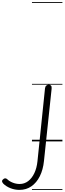

<svg xmlns="http://www.w3.org/2000/svg" viewBox="-310 -1349 616 1832"><path d="M-124 463Q-168.5 463 -209.8 446.8Q-251 430.5 -278.5 403.5Q-291.5 389 -290.2 378Q-289 367 -274 357Q-265.5 351.5 -257 352.8Q-248.5 354 -240.5 361.5Q-220 381.5 -188 394Q-156 406.5 -122.5 406.5Q-77 406.5 -41 379Q-5 351.5 18 302.5Q41 253.5 47.5 189.5L119.5 -506Q121.5 -524 132 -532.5Q142.5 -541 156.5 -541Q168 -541 176.5 -532Q185 -523 182.5 -502L109.5 187.5Q101 270.5 70 332.5Q39 394.5 -10.5 428.8Q-60 463 -124 463ZM-124 463Q-168.5 463 -209.8 446.8Q-251 430.5 -278.5 403.5Q-291.5 389 -290.2 378Q-289 367 -274 357Q-265.5 351.5 -257 352.8Q-248.5 354 -240.5 361.5Q-220 381.5 -188 394Q-156 406.5 -122.5 406.5Q-77 406.5 -41 379Q-5 351.5 18 302.5Q41 253.5 47.5 189.5L119.5 -506Q121.5 -524 132 -532.5Q142.5 -541 156.5 -541Q168 -541 176.5 -532Q185 -523 182.5 -502L109.5 187.5Q101 270.5 70 332.5Q39 394.5 -10.5 428.8Q-60 463 -124 463ZM-5 455H285.5V463H-5ZM-5 -16H285.5V0H-5ZM-5 -549H285.5V-541H-5ZM-5 -1329H285.5V-1321H-5Z"/></svg>

Font: Edu SA Dotted Guide
Style: Regular
Weight: 400
Designer: Tina and Corey Anderson, Eben Sorkin, Mirko Velimirovic
Foundry: Google for Education
Version: Version 2.000